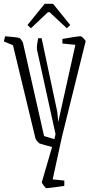

<svg xmlns="http://www.w3.org/2000/svg" viewBox="-36 -795 488 1006"><path d="M172 -43Q168 -45 159.5 -54.5Q151 -64 150 -69L32 -558L-16 -578L-9 -605Q14 -603 34 -601Q54 -599 66 -596Q72 -592 76.5 -585Q81 -578 84 -572L195 -82L249 -66L255 -92L158 -534Q156 -544 158.5 -562Q161 -580 164 -595H182L262 -219Q264 -211 265.5 -195Q267 -179 269 -155L359 -560L291 -567V-591Q326 -597 351 -601Q376 -605 386 -605Q391 -605 399.5 -596.5Q408 -588 413 -580L288 -76L240 145L301 151V179Q287 181 266 184Q245 187 227.5 189Q210 191 207 191Q205 191 199 184.5Q193 178 188 170Q183 162 183 160L237 -25Q223 -28 200 -34.5Q177 -41 172 -43ZM126 -647 108 -664 198 -775H242L332 -664L314 -647L224 -731H215Z"/></svg>

Font: Grenze Gotisch ExtraLight
Style: Regular
Weight: 200
Designer: Renata Polastri
Foundry: Omnibus-Type
Version: Version 1.001